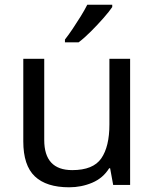

<svg xmlns="http://www.w3.org/2000/svg" viewBox="-20 -786 658 816"><path d="M533 -536V0H461L448 -71H444Q418 -29 372 -9.5Q326 10 274 10Q177 10 128 -36.5Q79 -83 79 -185V-536H168V-191Q168 -63 287 -63Q376 -63 410.5 -113Q445 -163 445 -257V-536ZM457 -756Q445 -738 420 -709.5Q395 -681 366.5 -652.5Q338 -624 314 -606H256V-618Q271 -637 288.5 -663Q306 -689 323 -716.5Q340 -744 351 -766H457Z"/></svg>

Font: Noto Sans Old South Arabian
Style: Regular
Weight: 400
Designer: Monotype Design Team
Foundry: Monotype Imaging Inc.
Version: Version 2.001; ttfautohint (v1.8.4.7-5d5b)